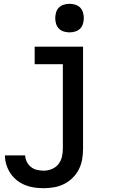

<svg xmlns="http://www.w3.org/2000/svg" viewBox="-20 -775 640 1008"><path d="M210 213Q185 213 160 209.5Q135 206 111.5 196.5Q88 187 68.5 171.5Q49 156 35 135Q21 114 13.5 90Q6 66 6 41H112Q113 59 121 75Q129 91 143 102Q157 113 174.5 117Q192 121 210 121Q231 121 252 112.5Q273 104 286.5 87Q300 70 305 48.5Q310 27 310 5V-438H162V-530H416V5Q416 33 411.5 60.5Q407 88 394.5 113Q382 138 362 158Q342 178 317.5 190.5Q293 203 265 208Q237 213 210 213ZM345 -605Q330 -605 315 -609.5Q300 -614 289.5 -624.5Q279 -635 274.5 -650Q270 -665 270 -680Q270 -695 274.5 -710Q279 -725 289.5 -735.5Q300 -746 315 -750.5Q330 -755 345 -755Q360 -755 375 -750.5Q390 -746 400.5 -735.5Q411 -725 415.5 -710Q420 -695 420 -680Q420 -665 415.5 -650Q411 -635 400.5 -624.5Q390 -614 375 -609.5Q360 -605 345 -605Z"/></svg>

Font: Iosevka Curly SmBdEx
Style: Regular
Weight: 600
Width: 7
Monospace: yes
Designer: Belleve Invis
Foundry: Belleve Invis
Version: Version 11.1.0; ttfautohint (v1.8.3)